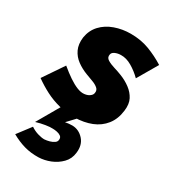

<svg xmlns="http://www.w3.org/2000/svg" viewBox="-184 -565 834 936"><g transform="rotate(30 233.5 -96.5)"><path d="M77 -178 -1 -63Q34 -38 71 -19Q108 0 149.5 10.5Q191 21 238 21Q291 20 332.5 3.5Q374 -13 400.5 -46.5Q427 -80 433 -130Q438 -169 424.5 -195Q411 -221 385.5 -240Q360 -259 329 -271Q309 -279 285.5 -286Q262 -293 246 -303Q230 -313 234 -331Q236 -343 251 -349.5Q266 -356 283 -356Q313 -357 344.5 -338.5Q376 -320 402 -294L468 -407Q425 -434 377.5 -452Q330 -470 273 -470Q226 -470 184 -455Q142 -440 114.5 -410.5Q87 -381 80 -338Q75 -298 88.5 -269.5Q102 -241 128 -222Q154 -203 186 -191Q204 -184 223.5 -177Q243 -170 255.5 -159.5Q268 -149 265 -133Q264 -124 257 -117Q250 -110 241 -106.5Q232 -103 222 -102Q204 -100 181.5 -109Q159 -118 133 -135.5Q107 -153 77 -178ZM199 -65 83 136Q109 128 134.5 124Q160 120 175 121Q185 121 198 123.5Q211 126 220 132.5Q229 139 228 151Q228 163 217.5 170.5Q207 178 192.5 182Q178 186 164 187Q148 187 126.5 180.5Q105 174 86 161L29 236Q66 257 103 267.5Q140 278 183 277Q216 276 248.5 263Q281 250 305 225.5Q329 201 333 165Q339 119 313 90Q287 61 250 60Q240 60 230 61Q220 62 210 64L327 -60Z"/></g></svg>

Font: Jost ExtraBold
Style: Italic
Weight: 800
Italic angle: -5°
Version: Version 3.710